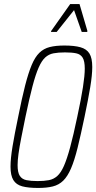

<svg xmlns="http://www.w3.org/2000/svg" viewBox="-20 -921 476 949"><path d="M169 8Q120 8 90 0Q60 -8 46 -31Q32 -54 32 -97Q32 -137 42 -197.5Q52 -258 70 -344Q88 -435 104 -497.5Q120 -560 136.5 -599.5Q153 -639 174.5 -660Q196 -681 226 -688.5Q256 -696 298 -696Q347 -696 377.5 -687.5Q408 -679 422 -656.5Q436 -634 436 -590Q436 -550 426 -490Q416 -430 398 -344Q379 -253 363.5 -190.5Q348 -128 331 -88.5Q314 -49 292.5 -28Q271 -7 241 0.5Q211 8 169 8ZM166 -26Q198 -26 221.5 -30.5Q245 -35 263 -51Q281 -67 296 -101Q311 -135 327 -194Q343 -253 362 -344Q381 -432 390 -490Q399 -548 399 -582Q399 -619 388.5 -636Q378 -653 356.5 -657.5Q335 -662 301 -662Q268 -662 244.5 -657.5Q221 -653 203.5 -637Q186 -621 171 -587Q156 -553 140.5 -494Q125 -435 106 -344Q94 -285 85 -239.5Q76 -194 71.5 -161Q67 -128 67 -105Q67 -68 78 -51.5Q89 -35 111 -30.5Q133 -26 166 -26ZM232 -763 233 -768 327 -901H373L412 -768L411 -763H384L346 -871L260 -763Z"/></svg>

Font: Saira Condensed Thin
Style: Italic
Weight: 250
Width: 3
Italic angle: -12°
Designer: Hector Gatti with collaboration of the Omnibus-Type team
Foundry: Omnibus-Type
Version: Version 1.101